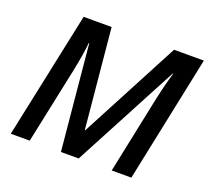

<svg xmlns="http://www.w3.org/2000/svg" viewBox="-122 -866 1105 1017"><g transform="rotate(20 431.0 -357.0)"><path d="M315.9 0 259.8 -592.8H256.8Q252.4 -535.2 230 -426.8L140.1 0H33.2L184.1 -713.9H341.8L395 -152.8H397.9L693.8 -713.9H861.8L712.9 0H602.1L690.9 -425.8Q710 -516.6 732.9 -592.8H730L416 0Z"/></g></svg>

Font: f51947593470240   
Style: Italic
Weight: 600
Italic angle: -12°
Foundry: Ascender Corporation
Version: Version 1.10